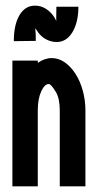

<svg xmlns="http://www.w3.org/2000/svg" viewBox="-20 -663 345 681"><path d="M114 -448V-440Q125 -448 138 -452.5Q151 -457 163 -457Q188 -457 209.5 -442Q231 -427 247.5 -401.5Q264 -376 273.5 -342Q283 -308 283 -271V-2H192V-271Q192 -314 178 -337Q161 -365 153 -365Q138 -365 126 -338.5Q114 -312 114 -271V-2H24V-448ZM29 -517Q29 -575 49 -609Q69 -643 104 -643Q125 -643 142.5 -632Q160 -621 172 -603Q174 -599 176 -595.5Q178 -592 180 -589Q179 -595 179.5 -606.5Q180 -618 180 -639H258Q258 -584 237 -549Q216 -514 181 -514Q161 -514 142.5 -524Q124 -534 112 -553Q109 -557 105 -563Q106 -555 106.5 -543.5Q107 -532 107 -518Z"/></svg>

Font: Fundamental  Brigade Condensed
Style: Regular
Weight: 400
Width: 3
Designer: Peter Wiegel, original typeface by Carl Albert Fahrenwaldt 1901
Foundry: Peter Wiegel
Version: Version 0.000 2012 initial release